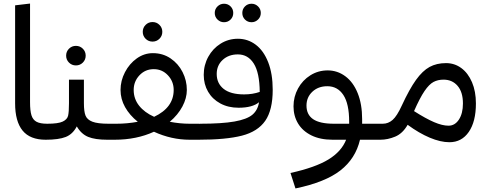

<svg xmlns="http://www.w3.org/2000/svg" viewBox="-20 -786 2752 1080"><path d="M65 -756 149 -766V-211Q149 -163 157 -137.5Q165 -112 185.5 -101Q206 -90 245 -90L257 -45L237 0Q149 0 107 -51.5Q65 -103 65 -205Z M603 -45 583 0Q515 0 476 -16Q437 -32 412 -75Q389 -31 349.5 -15.5Q310 0 237 0L217 -45L246 -90Q307 -90 332.5 -102Q358 -114 363 -135Q368 -156 368 -205V-338H452V-205Q452 -159 461 -136Q470 -113 499.5 -101.5Q529 -90 591 -90ZM352 -473Q352 -496 368 -512Q384 -528 407 -528Q430 -528 446 -512Q462 -496 462 -473Q462 -450 446 -434Q430 -418 407 -418Q384 -418 368 -434Q352 -450 352 -473Z M1116 -45 1096 0H1047Q944 0 846 -45Q748 0 625 0H583L563 -45L591 -90H635Q695 -90 755 -101Q709 -138 683.5 -183.5Q658 -229 658 -280Q658 -332 683 -380Q708 -428 749.5 -457.5Q791 -487 840 -487Q896 -487 939.5 -457.5Q983 -428 1007 -380.5Q1031 -333 1031 -280Q1031 -234 1006 -187Q981 -140 935 -101Q992 -90 1047 -90H1102ZM847 -129Q957 -181 957 -280Q957 -328 924.5 -362.5Q892 -397 845 -397Q797 -397 764.5 -362.5Q732 -328 732 -280Q732 -230 762.5 -191.5Q793 -153 847 -129ZM783 -607Q783 -630 799 -646Q815 -662 838 -662Q861 -662 877 -646Q893 -630 893 -607Q893 -584 877 -568Q861 -552 838 -552Q815 -552 799 -568Q783 -584 783 -607Z M1514 -281Q1514 -167 1472 -106.5Q1430 -46 1341 -23Q1252 0 1096 0L1076 -46L1104 -90Q1229 -90 1299 -102.5Q1369 -115 1399.5 -140.5Q1430 -166 1437 -211Q1400 -180 1322 -180Q1264 -180 1219.5 -204Q1175 -228 1150.5 -270Q1126 -312 1126 -365Q1126 -420 1151.5 -466.5Q1177 -513 1221 -540.5Q1265 -568 1318 -568Q1374 -568 1418.5 -534.5Q1463 -501 1488.5 -436Q1514 -371 1514 -281ZM1353 -255Q1401 -255 1441 -269Q1440 -377 1407.5 -428.5Q1375 -480 1318 -480Q1266 -480 1232.5 -449Q1199 -418 1199 -370Q1199 -317 1238 -286Q1277 -255 1353 -255ZM1188 -713Q1188 -735 1203.5 -750Q1219 -765 1240 -765Q1262 -765 1277 -750Q1292 -735 1292 -713Q1292 -691 1277 -676Q1262 -661 1240 -661Q1219 -661 1203.5 -676Q1188 -691 1188 -713ZM1343 -713Q1343 -735 1358 -750Q1373 -765 1395 -765Q1416 -765 1431.5 -750Q1447 -735 1447 -713Q1447 -691 1431.5 -676Q1416 -661 1395 -661Q1373 -661 1358 -676Q1343 -691 1343 -713Z M2108 0H2005Q1980 106 1895 172.5Q1810 239 1642 274L1614 187Q1754 156 1827.5 111Q1901 66 1927 0H1851Q1781 0 1731.5 -24.5Q1682 -49 1656.5 -91.5Q1631 -134 1631 -188Q1631 -242 1656.5 -288.5Q1682 -335 1726 -362.5Q1770 -390 1823 -390Q1878 -390 1922.5 -357Q1967 -324 1992 -262Q2017 -200 2017 -116V-90H2116L2128 -46ZM1944 -90V-102Q1944 -202 1911.5 -251.5Q1879 -301 1821 -301Q1770 -301 1737 -270Q1704 -239 1704 -192Q1704 -141 1741.5 -115.5Q1779 -90 1858 -90Z M2657 -204Q2657 -102 2617 -44Q2577 14 2508 14Q2458 14 2397.5 -11.5Q2337 -37 2273 -84Q2245 -35 2203 -17.5Q2161 0 2119 0H2108L2088 -45L2116 -90H2133Q2164 -90 2188.5 -111.5Q2213 -133 2240 -192Q2283 -285 2320 -336.5Q2357 -388 2396.5 -409.5Q2436 -431 2489 -431Q2537 -431 2575 -403Q2613 -375 2635 -323.5Q2657 -272 2657 -204ZM2584 -204Q2584 -268 2554 -303Q2524 -338 2475 -338Q2443 -338 2418.5 -325Q2394 -312 2368 -274Q2342 -236 2309 -161Q2375 -119 2421.5 -99Q2468 -79 2503 -79Q2539 -79 2561.5 -113.5Q2584 -148 2584 -204Z"/></svg>

Font: FiraGOUPP
Style: Medium
Weight: 400
Designer: bBox Type
Foundry: bBox Type GmbH
Version: Version 1.001